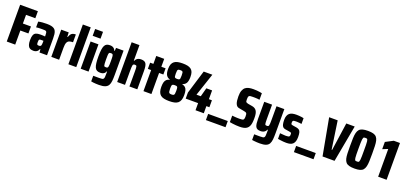

<svg xmlns="http://www.w3.org/2000/svg" viewBox="58 -2451 9178 4312"><g transform="rotate(20 4646.5 -295.0)"><path d="M59 73V-806H483V-638H261V-431H454V-264H261V73Z M768 -86Q781 -86 791 -88.5Q801 -91 808 -97Q815 -103 819 -111Q823 -123 825.5 -143Q828 -163 828 -189V-225H768Q747 -225 735.5 -219Q724 -213 720.5 -197.5Q717 -182 717 -152Q717 -126 720 -111.5Q723 -97 735 -91.5Q747 -86 768 -86ZM688 64Q635 64 602 43Q569 22 554 -22.5Q539 -67 539 -135Q539 -216 557 -259Q575 -302 613.5 -317.5Q652 -333 712 -333Q723 -333 736.5 -333Q750 -333 764 -332.5Q778 -332 794 -331Q810 -330 828 -328V-358Q828 -394 823.5 -416Q819 -438 807.5 -447.5Q796 -457 773 -458.5Q750 -460 714 -460Q690 -460 665 -459.5Q640 -459 616.5 -457.5Q593 -456 569 -452V-589Q616 -600 667 -604Q718 -608 772 -608Q833 -608 875 -599Q917 -590 945 -571.5Q973 -553 988 -521.5Q1003 -490 1008.5 -446.5Q1014 -403 1014 -343V53H834L829 -22H817Q807 8 788 27Q769 46 743.5 55Q718 64 688 64Z M1117 55V-596H1296L1301 -490H1311Q1326 -534 1345.5 -560Q1365 -586 1394 -596.5Q1423 -607 1463 -607V-421Q1411 -421 1375 -407.5Q1339 -394 1321.5 -353.5Q1304 -313 1304 -232V55Z M1534 79V-871H1722V79Z M1828 79V-572H2016V79ZM1828 -708V-871H2016V-708Z M2351 -145Q2376 -145 2386 -153Q2396 -161 2401 -186Q2405 -202 2406 -233.5Q2407 -265 2407 -313Q2407 -358 2406 -388.5Q2405 -419 2403 -431Q2399 -462 2388 -472Q2377 -482 2351 -482Q2329 -482 2318 -478.5Q2307 -475 2301 -458.5Q2295 -442 2293.5 -407.5Q2292 -373 2292 -313Q2292 -253 2294.5 -218.5Q2297 -184 2302 -168Q2307 -152 2318.5 -148.5Q2330 -145 2351 -145ZM2336 281Q2297 281 2262 279Q2227 277 2198 273.5Q2169 270 2147 265V131Q2169 131 2191 131.5Q2213 132 2237.5 132Q2262 132 2288 132Q2333 132 2357 128Q2381 124 2391.5 109Q2402 94 2404.5 66Q2407 38 2407 -10V-64H2397Q2387 -36 2368 -18.5Q2349 -1 2324.5 6.5Q2300 14 2268 14Q2221 14 2190 -2Q2159 -18 2141 -56Q2123 -94 2115 -157.5Q2107 -221 2107 -313Q2107 -414 2115.5 -477.5Q2124 -541 2143 -577Q2162 -613 2192.5 -627.5Q2223 -642 2268 -642Q2299 -642 2324 -634Q2349 -626 2368.5 -607Q2388 -588 2400 -557H2409L2415 -632H2594V-56Q2594 28 2588 92Q2582 156 2558 197.5Q2534 239 2481.5 260Q2429 281 2336 281Z M2700 79V-871H2887V-499H2897Q2909 -527 2928 -545.5Q2947 -564 2974 -573.5Q3001 -583 3035 -583Q3080 -583 3109 -570Q3138 -557 3153.5 -529.5Q3169 -502 3175 -457Q3181 -412 3181 -349V79H2993V-275Q2993 -325 2991.5 -354Q2990 -383 2985.5 -398Q2981 -413 2970.5 -417.5Q2960 -422 2942 -422Q2922 -422 2910.5 -415Q2899 -408 2894.5 -390Q2890 -372 2888.5 -339.5Q2887 -307 2887 -253V79Z M3325 70V-434H3247V-582H3325V-771H3515V-582H3617V-434H3515V70Z M3942 -446Q3974 -446 3988.5 -453.5Q4003 -461 4007 -483Q4011 -505 4011 -551Q4011 -596 4007 -619Q4003 -642 3988.5 -649.5Q3974 -657 3942 -657Q3909 -657 3894.5 -649Q3880 -641 3876 -618.5Q3872 -596 3872 -551Q3872 -505 3876 -483Q3880 -461 3895 -453.5Q3910 -446 3942 -446ZM3942 -75Q3975 -75 3990.5 -84Q4006 -93 4010.5 -118Q4015 -143 4015 -186Q4015 -219 4013 -242Q4011 -265 4004 -277Q3997 -289 3982 -293Q3967 -297 3942 -297Q3918 -297 3903 -293Q3888 -289 3880 -277Q3872 -265 3870 -242Q3868 -219 3868 -186Q3868 -143 3872.5 -118Q3877 -93 3892.5 -84Q3908 -75 3942 -75ZM3942 83Q3870 83 3818 71.5Q3766 60 3733 32.5Q3700 5 3684 -42.5Q3668 -90 3668 -159Q3668 -230 3681 -272.5Q3694 -315 3722 -339Q3750 -363 3792 -373V-379Q3732 -395 3703 -444Q3674 -493 3674 -588Q3674 -659 3692 -702.5Q3710 -746 3744 -771.5Q3778 -797 3828 -807Q3878 -817 3942 -817Q4008 -817 4057.5 -807Q4107 -797 4141.5 -771.5Q4176 -746 4192 -702.5Q4208 -659 4208 -588Q4208 -493 4180 -444Q4152 -395 4092 -379V-373Q4134 -363 4162 -340Q4190 -317 4203 -273.5Q4216 -230 4216 -159Q4216 -90 4199.5 -42.5Q4183 5 4150 32.5Q4117 60 4065.5 71.5Q4014 83 3942 83Z M4570 73V-97H4274V-242L4446 -806H4653L4471 -263H4574L4630 -473H4768V-263H4840V-97H4768V73Z M4865 201V53H5334V201Z M5621 83Q5585 83 5542 80Q5499 77 5458.5 71.5Q5418 66 5386 60V-95Q5424 -91 5456.5 -88.5Q5489 -86 5516 -85.5Q5543 -85 5564 -85Q5598 -85 5622 -88Q5646 -91 5657 -102Q5664 -110 5667 -121Q5670 -132 5672 -146.5Q5674 -161 5674 -179Q5674 -210 5671 -228Q5668 -246 5660 -256.5Q5652 -267 5635 -273Q5618 -279 5588 -284L5471 -306Q5442 -311 5423 -329Q5404 -347 5391.5 -377.5Q5379 -408 5373.5 -451.5Q5368 -495 5368 -551Q5368 -636 5388 -688.5Q5408 -741 5443 -769Q5478 -797 5527 -807Q5576 -817 5633 -817Q5676 -817 5714.5 -814Q5753 -811 5786 -805.5Q5819 -800 5840 -795V-639Q5814 -644 5787 -646Q5760 -648 5734 -648.5Q5708 -649 5680 -649Q5643 -649 5621.5 -646.5Q5600 -644 5588 -633Q5578 -623 5574 -606Q5570 -589 5570 -558Q5570 -527 5573 -509Q5576 -491 5588 -483Q5600 -475 5626 -468L5730 -450Q5760 -445 5783 -434Q5806 -423 5824 -404.5Q5842 -386 5855 -354Q5861 -338 5866 -314.5Q5871 -291 5872.5 -263.5Q5874 -236 5874 -205Q5874 -140 5866.5 -92.5Q5859 -45 5841 -11.5Q5823 22 5794 43Q5765 64 5722.5 73.5Q5680 83 5621 83Z M6179 280Q6148 280 6112.5 278Q6077 276 6046.5 272.5Q6016 269 5993 266V130Q6016 130 6039 130.5Q6062 131 6086 131Q6110 131 6134 131Q6176 131 6200 127Q6224 123 6234 108Q6244 93 6246.5 65.5Q6249 38 6249 -10V-70H6238Q6227 -44 6208 -25Q6189 -6 6162.5 4Q6136 14 6100 14Q6053 14 6024.5 0Q5996 -14 5981.5 -43.5Q5967 -73 5961.5 -118.5Q5956 -164 5956 -226V-633H6143V-292Q6143 -243 6144.5 -213.5Q6146 -184 6150.5 -169Q6155 -154 6166 -150Q6177 -146 6195 -146Q6214 -146 6225 -151.5Q6236 -157 6241 -174.5Q6246 -192 6247.5 -226Q6249 -260 6249 -314V-633H6436V-56Q6436 28 6430 91.5Q6424 155 6400.5 197Q6377 239 6324.5 259.5Q6272 280 6179 280Z M6732 64Q6700 64 6663.5 61Q6627 58 6592 53Q6557 48 6531 44V-91Q6552 -90 6570.5 -88Q6589 -86 6606.5 -85Q6624 -84 6640.5 -82.5Q6657 -81 6671 -81Q6708 -81 6728 -85.5Q6748 -90 6756.5 -102Q6765 -114 6765 -139Q6765 -162 6763 -173Q6761 -184 6749.5 -189Q6738 -194 6714 -198L6605 -216Q6573 -222 6553 -243Q6533 -264 6524 -305Q6515 -346 6515 -410Q6515 -465 6530 -503.5Q6545 -542 6572 -565Q6599 -588 6640.5 -598Q6682 -608 6736 -608Q6766 -608 6799 -605.5Q6832 -603 6862 -599Q6892 -595 6912 -589V-452Q6886 -457 6862.5 -458.5Q6839 -460 6818 -461.5Q6797 -463 6780 -463Q6749 -463 6731 -460Q6713 -457 6704.5 -446Q6696 -435 6696 -411Q6696 -390 6698 -379Q6700 -368 6709.5 -363Q6719 -358 6738 -354L6831 -339Q6867 -333 6892.5 -317Q6918 -301 6930 -262.5Q6942 -224 6942 -150Q6942 -87 6928.5 -46.5Q6915 -6 6889 19Q6863 44 6824 54Q6785 64 6732 64Z M6968 201V53H7437V201Z M7606 73 7444 -806H7648L7746 -139H7758L7854 -806H8055L7893 73Z M8371 -85Q8388 -85 8400.5 -88Q8413 -91 8419.5 -104Q8426 -117 8430 -147Q8434 -177 8434.5 -231Q8435 -285 8435 -367Q8435 -449 8434.5 -502Q8434 -555 8430 -586Q8426 -617 8419.5 -630Q8413 -643 8400.5 -646Q8388 -649 8371 -649Q8352 -649 8339.5 -646Q8327 -643 8320.5 -630Q8314 -617 8310 -586Q8306 -555 8305 -502Q8304 -449 8304 -367Q8304 -285 8305 -231Q8306 -177 8310 -147Q8314 -117 8320.5 -104Q8327 -91 8339.5 -88Q8352 -85 8371 -85ZM8371 83Q8293 83 8242.5 69Q8192 55 8164.5 23.5Q8137 -8 8124 -59.5Q8111 -111 8108.5 -187.5Q8106 -264 8106 -367Q8106 -470 8108.5 -546.5Q8111 -623 8124 -674.5Q8137 -726 8164.5 -757.5Q8192 -789 8242.5 -803Q8293 -817 8371 -817Q8449 -817 8498.5 -803Q8548 -789 8575.5 -757.5Q8603 -726 8615.5 -674.5Q8628 -623 8630.5 -546.5Q8633 -470 8633 -367Q8633 -264 8630.5 -187.5Q8628 -111 8615 -59.5Q8602 -8 8575 23.5Q8548 55 8498.5 69Q8449 83 8371 83Z M8935 73V-590L8809 -539V-712L8989 -806H9137V73Z"/></g></svg>

Font: Farlight84_Sys_V01
Style: Bold
Weight: 700
Designer: Monotype Design Team, Nadine Chahine and Nizar Qandah
Foundry: Monotype Imaging Inc.
Version: Version 2.004;October 31, 2024;FontCreator 14.0.0.2814 64-bi